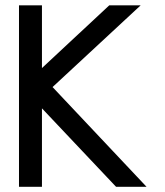

<svg xmlns="http://www.w3.org/2000/svg" viewBox="-20 -719 632 735"><path d="M541 -3.9H424.3L140.6 -304.2V-3.9H52.7V-698.7H140.6V-458.5L398.4 -698.7H518.6L181.2 -385.7Z"/></svg>

Font: Kawthoolei
Style: Bold
Weight: 700
Designer: Moe Zed
Foundry: Moe Zed
Version: Version 1.000;July 10, 2024;FontCreator 14.0.0.2901 32-bit